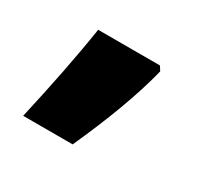

<svg xmlns="http://www.w3.org/2000/svg" viewBox="-68 -448 443 420"><g transform="rotate(30 153.5 -237.5)"><path d="M231 -360H75C64 -288 47 -203 27 -115H152C190 -199 221 -280 238 -349Z"/></g></svg>

Font: Noto Sans Khmer UI ExtraCondensed ExtraBold
Style: Regular
Weight: 800
Width: 2
Designer: Danh Hong and the Monotype Design Team
Foundry: Monotype Imaging Inc.
Version: Version 2.002